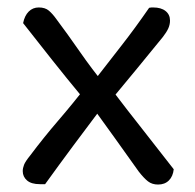

<svg xmlns="http://www.w3.org/2000/svg" viewBox="-20 -489 522 515"><path d="M214 -261 229 -268Q270 -321 306 -367Q342 -413 380 -468Q384 -469 386 -469Q388 -469 391 -469Q412 -469 424 -459.5Q436 -450 436 -434Q436 -423 431.5 -413Q427 -403 417 -390Q383 -348 347.5 -305Q312 -262 278 -221L252 -199Q215 -150 176 -97.5Q137 -45 101 5Q100 5 94.5 5Q89 5 87 5Q64 5 52.5 -5Q41 -15 41 -30Q41 -38 44.5 -47Q48 -56 61 -72Q97 -120 137 -166.5Q177 -213 214 -261ZM263 -259 281 -247Q322 -193 363.5 -140.5Q405 -88 446 -35Q444 -16 433 -5Q422 6 404 6Q388 6 377 -2.5Q366 -11 352 -29Q322 -71 288.5 -118Q255 -165 225 -206L202 -227Q158 -280 120 -328Q82 -376 42 -427Q46 -447 57 -458Q68 -469 84 -469Q101 -469 111 -460.5Q121 -452 131 -438Q161 -398 194 -350.5Q227 -303 263 -259Z"/></svg>

Font: Baloo Paaji 2
Style: Regular
Weight: 400
Designer: Shuchita Grover, Noopur Datye and Ek Type
Foundry: Ek Type
Version: Version 1.700